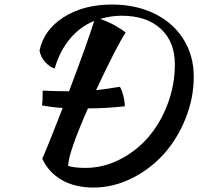

<svg xmlns="http://www.w3.org/2000/svg" viewBox="-20 -758 882 854"><path d="M168 -51.8Q194.8 -112.8 258.8 -277.8Q214.8 -280.3 167 -289.1Q169.9 -308.6 169.9 -355Q224.1 -352.1 287.1 -352.1Q372.6 -578.1 398.9 -665Q335.9 -639.2 291 -585.4Q246.1 -531.7 223.1 -453.1Q199.7 -460.9 180.4 -482.4Q161.1 -503.9 155.8 -533.2Q175.3 -625.5 263.4 -681.6Q351.6 -737.8 478 -737.8Q583.5 -737.8 666.3 -697.8Q749 -657.7 795.4 -584.5Q841.8 -511.2 841.8 -417Q841.8 -321.3 805.2 -230.5Q768.6 -139.6 708.3 -72.5Q647.9 -5.4 565.7 35.4Q483.4 76.2 396 76.2Q314.5 76.2 255.9 43.2Q197.3 10.3 168 -51.8ZM521 -688Q472.2 -688 425.8 -673.8Q465.3 -659.7 495.6 -642.3Q525.9 -625 539.1 -612.8Q503.4 -562 407.2 -356.9Q453.1 -361.8 513.2 -372.1Q521.5 -359.4 528.3 -332.8Q535.2 -306.2 535.2 -285.2Q450.7 -275.9 371.1 -275.9Q283.2 -75.7 283.2 -20Q310.5 -11.2 359.9 -11.2Q439.5 -11.2 513.2 -48.8Q586.9 -86.4 640.4 -148.7Q693.8 -210.9 725.8 -295.7Q757.8 -380.4 757.8 -471.2Q757.8 -573.2 694.3 -630.6Q630.9 -688 521 -688Z"/></svg>

Font: Kaushan Script
Style: Regular
Weight: 400
Designer: Pablo Impallari
Foundry: Pablo Impallari
Version: Version 1.002